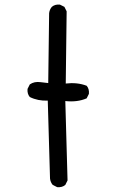

<svg xmlns="http://www.w3.org/2000/svg" viewBox="-20 -811 540 834"><path d="M228.5 2 209 -7.8Q199.2 -19.5 197.3 -35.2L187.5 -374Q144.5 -372.1 109.4 -389.6Q97.7 -403.3 99.6 -424.8L109.4 -444.3Q128.9 -458 156.2 -454.1L189.5 -450.2L193.4 -753.9Q195.3 -769.5 205.1 -781.2Q218.8 -793 240.2 -791L259.8 -781.2L269.5 -761.7L265.6 -448.2Q315.4 -454.1 356.4 -438.5Q368.2 -424.8 366.2 -403.3L356.4 -383.8Q315.4 -366.2 263.7 -372.1L273.4 -27.3L263.7 -7.8Q250 3.9 228.5 2Z"/></svg>

Font: JasonHandwriting2
Style: Regular
Weight: 400
Version: Version 1.05.10